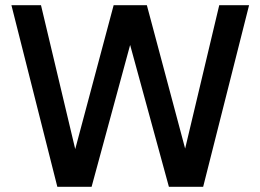

<svg xmlns="http://www.w3.org/2000/svg" viewBox="-20 -720 1004 740"><path d="M201 0 24 -700H138L285 -82H253L418 -700H546L711 -82H678L825 -700H940L763 0H631L467 -600H496L333 0Z"/></svg>

Font: Inclusive Sans Medium
Style: Regular
Weight: 500
Designer: Olivia King
Foundry: Olivia King
Version: Version 2.004